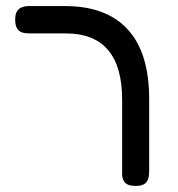

<svg xmlns="http://www.w3.org/2000/svg" viewBox="-20 -602 585 632"><path d="M427 10Q409 10 399.5 5Q390 0 386 -9.5Q382 -19 382 -29V-274Q382 -328 370.5 -369Q359 -410 335.5 -437.5Q312 -465 277.5 -478.5Q243 -492 197 -492H76Q62 -492 52 -495.5Q42 -499 36 -509Q30 -519 30 -537Q30 -556 36 -565Q42 -574 52 -578Q62 -582 75 -582H194Q263 -582 314.5 -562.5Q366 -543 401 -504.5Q436 -466 453.5 -409Q471 -352 471 -276V-36Q471 -23 467.5 -12.5Q464 -2 454.5 4Q445 10 427 10Z"/></svg>

Font: Fredoka Light
Style: Regular
Weight: 400
Version: Version 2.001